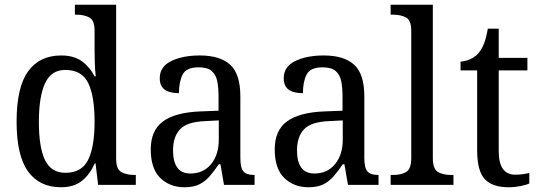

<svg xmlns="http://www.w3.org/2000/svg" viewBox="-20 -780 2275 810"><path d="M237 10Q147 10 98.5 -56.5Q50 -123 50 -267Q50 -412 98.5 -479Q147 -546 238 -546Q292 -546 325.5 -521.5Q359 -497 379 -458H384Q381 -482 380 -511.5Q379 -541 379 -566V-650Q379 -695 356.5 -706.5Q334 -718 304 -718H296V-760H470V-110Q470 -66 492 -54Q514 -42 545 -42H553V0H394L383 -91H380Q359 -44 325.5 -17Q292 10 237 10ZM256 -51Q325 -51 352 -106Q379 -161 379 -267Q379 -373 352.5 -429Q326 -485 255 -485Q196 -485 170 -428.5Q144 -372 144 -266Q144 -158 170 -104.5Q196 -51 256 -51Z M758 10Q697 10 656.5 -29Q616 -68 616 -150Q616 -230 668 -268Q720 -306 826 -310L902 -313V-373Q902 -410 896.5 -437.5Q891 -465 873 -480.5Q855 -496 818 -496Q766 -496 750.5 -465.5Q735 -435 735 -387Q695 -387 674.5 -402Q654 -417 654 -450Q654 -499 702.5 -522.5Q751 -546 823 -546Q908 -546 951 -507Q994 -468 994 -373V-114Q994 -72 1007 -57Q1020 -42 1051 -42H1054V0H925L910 -87H903Q884 -59 865 -37Q846 -15 821.5 -2.5Q797 10 758 10ZM783 -48Q838 -48 870.5 -87.5Q903 -127 903 -191V-272L845 -269Q769 -266 739.5 -234.5Q710 -203 710 -145Q710 -98 728 -73Q746 -48 783 -48Z M1281 10Q1220 10 1179.5 -29Q1139 -68 1139 -150Q1139 -230 1191 -268Q1243 -306 1349 -310L1425 -313V-373Q1425 -410 1419.5 -437.5Q1414 -465 1396 -480.5Q1378 -496 1341 -496Q1289 -496 1273.5 -465.5Q1258 -435 1258 -387Q1218 -387 1197.5 -402Q1177 -417 1177 -450Q1177 -499 1225.5 -522.5Q1274 -546 1346 -546Q1431 -546 1474 -507Q1517 -468 1517 -373V-114Q1517 -72 1530 -57Q1543 -42 1574 -42H1577V0H1448L1433 -87H1426Q1407 -59 1388 -37Q1369 -15 1344.5 -2.5Q1320 10 1281 10ZM1306 -48Q1361 -48 1393.5 -87.5Q1426 -127 1426 -191V-272L1368 -269Q1292 -266 1262.5 -234.5Q1233 -203 1233 -145Q1233 -98 1251 -73Q1269 -48 1306 -48Z M1628 0V-42H1640Q1672 -42 1693.5 -54.5Q1715 -67 1715 -114V-650Q1715 -695 1692.5 -706.5Q1670 -718 1640 -718H1628V-760H1806V-114Q1806 -67 1827.5 -54.5Q1849 -42 1881 -42H1893V0Z M2126 10Q2057 10 2025 -24.5Q1993 -59 1993 -145V-483H1923V-520Q1942 -521 1962 -529.5Q1982 -538 1997 -554Q2012 -571 2021.5 -595Q2031 -619 2038 -659H2084V-536H2205V-483H2084V-143Q2084 -91 2102 -67Q2120 -43 2152 -43Q2170 -43 2184.5 -45Q2199 -47 2213 -50V-6Q2201 0 2176 5Q2151 10 2126 10Z"/></svg>

Font: Noto Serif Lao SemCond
Style: Regular
Weight: 400
Width: 4
Designer: Monotype Design Team
Foundry: Monotype Imaging Inc.
Version: Version 2.004; ttfautohint (v1.8.4.7-5d5b)